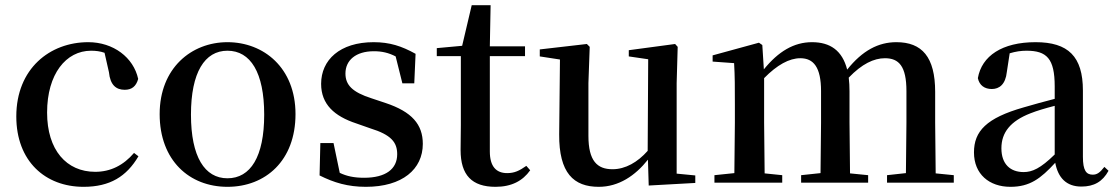

<svg xmlns="http://www.w3.org/2000/svg" viewBox="-20 -706 4310 742"><path d="M303 16C405 16 469 -24 515 -102L498 -115C457 -67 407 -42 348 -42C237 -42 162 -126 162 -271C162 -420 235 -510 332 -510C350 -510 367 -508 384 -502L401 -427C406 -377 429 -359 462 -359C489 -359 506 -372 514 -401C496 -484 418 -543 321 -543C173 -543 43 -441 43 -256C43 -83 155 16 303 16Z M859 16C1006 16 1122 -85 1122 -265C1122 -444 999 -543 859 -543C720 -543 597 -443 597 -265C597 -86 712 16 859 16ZM859 -17C771 -17 718 -100 718 -263C718 -426 771 -510 859 -510C948 -510 1001 -426 1001 -263C1001 -100 948 -17 859 -17Z M1394 16C1535 16 1614 -52 1614 -150C1614 -225 1572 -274 1470 -308L1416 -326C1341 -350 1315 -378 1315 -422C1315 -473 1355 -508 1425 -508C1456 -508 1482 -502 1509 -488L1535 -384H1581L1586 -498C1532 -528 1486 -543 1424 -543C1293 -543 1221 -474 1221 -382C1221 -303 1272 -257 1357 -229L1411 -210C1492 -185 1515 -156 1515 -110C1515 -53 1471 -19 1387 -19C1349 -19 1320 -25 1293 -38L1269 -153H1218L1215 -28C1271 0 1324 16 1394 16Z M1895 16C1957 16 2000 -7 2029 -48L2014 -65C1987 -46 1968 -37 1940 -37C1898 -37 1873 -62 1873 -121V-489H2009V-527H1873L1876 -686H1803L1766 -529L1668 -520V-489H1761V-223C1761 -185 1760 -161 1760 -126C1760 -29 1804 16 1895 16Z M2487 11 2667 1V-28L2595 -35V-385L2599 -525L2589 -536L2410 -512V-488L2485 -477L2483 -123C2444 -79 2397 -52 2347 -52C2288 -52 2254 -84 2254 -181V-385L2259 -525L2248 -536L2066 -515V-488L2144 -476L2141 -187C2140 -37 2197 16 2294 16C2371 16 2435 -27 2484 -89Z M3480 0H3666V-29L3596 -36L3594 -232V-351C3594 -486 3543 -543 3444 -543C3375 -543 3313 -511 3254 -437C3235 -511 3188 -543 3118 -543C3048 -543 2988 -507 2932 -438L2926 -532L2913 -541L2734 -492V-468L2817 -462C2820 -412 2820 -369 2820 -302V-232L2818 -37L2741 -29V0H3003V-29L2935 -36L2933 -232V-404C2983 -455 3030 -481 3073 -481C3124 -481 3153 -446 3153 -354V-232L3151 -37L3076 -29V0H3335V-29L3265 -36L3263 -232V-353C3263 -372 3262 -390 3260 -406C3311 -459 3357 -481 3400 -481C3454 -481 3483 -450 3483 -354V-232L3481 -37L3408 -29V0Z M4159 15C4208 15 4241 -4 4264 -46L4248 -61C4230 -38 4219 -31 4203 -31C4178 -31 4165 -47 4165 -100V-356C4165 -488 4108 -543 3982 -543C3853 -543 3774 -490 3759 -404C3765 -376 3785 -362 3813 -362C3842 -362 3866 -380 3871 -428L3882 -500C3905 -507 3926 -510 3947 -510C4025 -510 4056 -480 4056 -372V-324C4015 -313 3972 -302 3936 -291C3792 -250 3744 -199 3744 -117C3744 -33 3803 16 3885 16C3960 16 4002 -16 4058 -77C4069 -19 4101 15 4159 15ZM4056 -109C4001 -55 3969 -41 3936 -41C3885 -41 3850 -71 3850 -133C3850 -194 3885 -238 3962 -268C3987 -278 4021 -288 4056 -297Z"/></svg>

Font: Noto Serif SC SemiBold
Style: Regular
Weight: 600
Designer: Ryoko NISHIZUKA 西塚涼子 (kana & ideographs); Frank Grießhammer (Latin, Greek & Cyrillic); Wenlong ZHANG 张文龙 (bopomofo); San
Foundry: Adobe
Version: Version 2.001;hotconv 1.1.0;makeotfexe 2.6.0